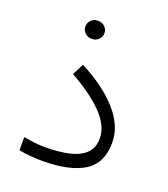

<svg xmlns="http://www.w3.org/2000/svg" viewBox="-119 -715 702 800"><g transform="rotate(20 232.0 -315.0)"><path d="M137.2 -589.4Q137.2 -606 149.4 -617.7Q161.6 -629.4 179.7 -629.4Q197.3 -629.4 209.5 -617.9Q221.7 -606.4 221.7 -589.4Q221.7 -572.8 209.5 -561Q197.3 -549.3 179.7 -549.3Q161.6 -549.3 149.4 -561Q137.2 -572.8 137.2 -589.4ZM151.9 -58.6Q210.4 -58.6 256.1 -68.8Q301.8 -79.1 327.6 -103.5Q353.5 -127.9 353.5 -170.4Q353.5 -227.1 299.6 -281.5Q245.6 -335.9 156.7 -384.8L182.6 -435.5Q287.6 -381.3 347.9 -313.7Q408.2 -246.1 408.2 -171.9Q408.2 -80.1 344.2 -40.5Q280.3 -1 159.2 -1Q105 -1 55.7 -10.3V-68.8Q109.9 -58.6 151.9 -58.6Z"/></g></svg>

Font: Vazirmatn RD UI FD ExtraLight
Style: Regular
Weight: 200
Designer: Saber Rastikerdar
Foundry: Saber Rastikerdar
Version: Version 33.003